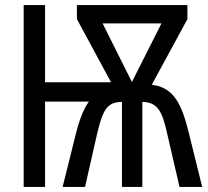

<svg xmlns="http://www.w3.org/2000/svg" viewBox="-20 -734 817 754"><path d="M716 -714H282V-659L416 -411H157V-714H73V0H157V-335H329C308 -306 291 -262 277 -205L226 0H314L361 -207C385 -310 403 -332 459 -334V0H539V-334C598 -332 617 -300 637 -207L685 0H774L721 -214C695 -318 666 -391 576 -401L716 -659ZM614 -642 498 -412 383 -642Z"/></svg>

Font: Noto Sans UI Condensed
Style: Regular
Weight: 400
Width: 3
Designer: Monotype Design Team
Foundry: Monotype Imaging Inc.
Version: Version 1.901